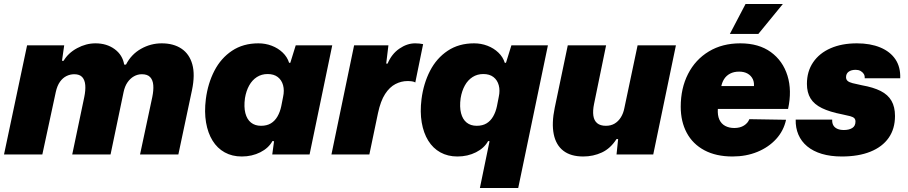

<svg xmlns="http://www.w3.org/2000/svg" viewBox="-22 -770 4524 957"><path d="M-2 0 113 -544H298L287 -467H295Q318 -506 362.5 -530Q407 -554 454 -554Q510 -554 549.5 -525Q589 -496 597 -448H606Q632 -499 680.5 -526.5Q729 -554 784 -554Q843 -554 882.5 -527.5Q922 -501 936.5 -449.5Q951 -398 935 -321L867 0H676L737 -286Q744 -320 742 -345.5Q740 -371 726.5 -385.5Q713 -400 685 -400Q664 -400 645.5 -389.5Q627 -379 613.5 -359.5Q600 -340 594 -311L529 0H338L398 -286Q405 -320 403 -345.5Q401 -371 388 -385.5Q375 -400 348 -400Q328 -400 309.5 -391Q291 -382 277 -362.5Q263 -343 256 -311L189 0Z M1183 10Q1135 10 1098 -10.5Q1061 -31 1037.5 -69Q1014 -107 1005 -159.5Q996 -212 1004 -276Q1014 -354 1046.5 -417Q1079 -480 1134.5 -517Q1190 -554 1266 -554Q1301 -554 1332.5 -542Q1364 -530 1387 -508Q1410 -486 1419 -457H1425L1452 -544H1634L1521 0H1335L1344 -66L1336 -67Q1317 -32 1275.5 -11Q1234 10 1183 10ZM1279 -143Q1308 -143 1328 -155Q1348 -167 1361 -189.5Q1374 -212 1380 -241L1389 -287Q1396 -319 1389 -345Q1382 -371 1362.5 -386Q1343 -401 1312 -401Q1282 -401 1258.5 -386Q1235 -371 1220 -344Q1205 -317 1199 -281Q1193 -237 1201 -206Q1209 -175 1229 -159Q1249 -143 1279 -143Z M1630 0 1743 -544H1914L1903 -453H1910Q1930 -501 1968.5 -527.5Q2007 -554 2047 -554Q2058 -554 2068 -553Q2078 -552 2087 -550L2048 -359Q2042 -363 2031.5 -364.5Q2021 -366 2009 -366Q1978 -366 1949 -351Q1920 -336 1897.5 -301.5Q1875 -267 1862 -206L1819 0Z M2370 167 2418 -66 2411 -67Q2392 -32 2350.5 -11Q2309 10 2258 10Q2210 10 2173 -10.5Q2136 -31 2112.5 -69Q2089 -107 2080 -159.5Q2071 -212 2079 -276Q2089 -354 2121.5 -417Q2154 -480 2209.5 -517Q2265 -554 2341 -554Q2376 -554 2407.5 -542Q2439 -530 2462 -508Q2485 -486 2494 -457H2500L2527 -544H2709L2561 167ZM2354 -143Q2383 -143 2403 -155Q2423 -167 2436 -189.5Q2449 -212 2455 -241L2464 -287Q2471 -319 2464 -345Q2457 -371 2437.5 -386Q2418 -401 2387 -401Q2357 -401 2333.5 -386Q2310 -371 2295 -344Q2280 -317 2274 -281Q2268 -237 2276 -206Q2284 -175 2304 -159Q2324 -143 2354 -143Z M2885 10Q2823 10 2786 -18.5Q2749 -47 2738 -101.5Q2727 -156 2743 -233L2808 -544H2999L2939 -252Q2932 -218 2935.5 -193.5Q2939 -169 2954.5 -156Q2970 -143 2998 -143Q3023 -143 3041.5 -154Q3060 -165 3072.5 -185Q3085 -205 3090 -231L3156 -544H3347L3234 0H3051L3059 -77H3051Q3021 -30 2978 -10Q2935 10 2885 10Z M3629 10Q3547 10 3489 -21Q3431 -52 3401 -108Q3371 -164 3371 -238Q3371 -330 3407.5 -401.5Q3444 -473 3511 -513.5Q3578 -554 3668 -554Q3760 -554 3820 -510.5Q3880 -467 3903 -393Q3926 -319 3906 -227H3556Q3554 -195 3563.5 -174Q3573 -153 3592.5 -142.5Q3612 -132 3638 -132Q3667 -132 3686.5 -144.5Q3706 -157 3713 -176L3896 -173Q3884 -118 3846.5 -77Q3809 -36 3753 -13Q3697 10 3629 10ZM3572 -334 3565 -341H3742L3735 -332Q3739 -357 3730.5 -375Q3722 -393 3704.5 -403Q3687 -413 3662 -413Q3636 -413 3617 -403Q3598 -393 3587 -375.5Q3576 -358 3572 -334ZM3616 -601 3694 -750H3880L3758 -601Z M4174 10Q4118 10 4074.5 -3Q4031 -16 4001.5 -40.5Q3972 -65 3957.5 -99Q3943 -133 3944 -174H4126Q4125 -157 4131.5 -145.5Q4138 -134 4151.5 -128Q4165 -122 4184 -122Q4210 -122 4226 -132Q4242 -142 4242 -164Q4242 -175 4236 -181Q4230 -187 4215.5 -191Q4201 -195 4176 -200Q4114 -212 4075 -231Q4036 -250 4018 -279.5Q4000 -309 4000 -352Q4000 -414 4031 -459.5Q4062 -505 4118 -529.5Q4174 -554 4249 -554Q4316 -554 4365.5 -533.5Q4415 -513 4441 -474.5Q4467 -436 4465 -380H4288Q4289 -393 4283 -402Q4277 -411 4267 -416.5Q4257 -422 4243 -422Q4221 -422 4208 -412.5Q4195 -403 4195 -385Q4195 -374 4202.5 -367Q4210 -360 4227.5 -355.5Q4245 -351 4274 -345Q4331 -335 4367.5 -316.5Q4404 -298 4421.5 -267.5Q4439 -237 4439 -192Q4439 -128 4407.5 -83Q4376 -38 4316.5 -14Q4257 10 4174 10Z"/></svg>

Font: Mona Sans ExtraLight Black
Style: Italic
Weight: 900
Italic angle: -11.6951°
Version: Version 2.000